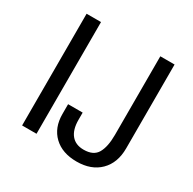

<svg xmlns="http://www.w3.org/2000/svg" viewBox="-164 -896 1088 1085"><g transform="rotate(30 379.5 -353.0)"><path d="M194 -729V0H100V-729ZM469 -55Q533 -55 557 -97Q581 -139 581 -216V-729H674V-182Q674 -87 618.5 -32Q563 23 468 23Q374 23 319.5 -29Q265 -81 265 -170V-234H360V-187Q360 -123 388 -89Q416 -55 469 -55Z"/></g></svg>

Font: ColatingCofangSans
Style: Regular
Weight: 400
Foundry: GNU
Version: Version 412.227;June 27, 2022;FontCreator 11.0.0.2412 32-bit